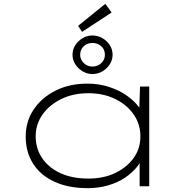

<svg xmlns="http://www.w3.org/2000/svg" viewBox="-20 -971 998 1001"><path d="M438 10Q336 10 263 -24Q190 -58 152 -118.5Q114 -179 114 -259Q114 -338 155.5 -400Q197 -462 269.5 -498.5Q342 -535 435 -535Q496 -535 548 -518Q600 -501 639 -474Q678 -447 702 -415.5Q726 -384 730 -356L705 -363L710 -520H758V0H708V-150L727 -174Q723 -138 697.5 -105Q672 -72 633 -45.5Q594 -19 543.5 -4.5Q493 10 438 10ZM441 -40Q520 -40 580.5 -69Q641 -98 676.5 -147Q712 -196 712 -260Q712 -323 677.5 -373.5Q643 -424 581.5 -454.5Q520 -485 441 -485Q361 -485 299 -454.5Q237 -424 201.5 -373.5Q166 -323 166 -260Q166 -197 199.5 -147Q233 -97 294.5 -68.5Q356 -40 441 -40ZM462 -585Q435 -585 411 -599Q387 -613 372.5 -636Q358 -659 358 -685Q358 -713 372.5 -735.5Q387 -758 410.5 -772Q434 -786 462 -786Q490 -786 514 -772Q538 -758 552.5 -735.5Q567 -713 567 -685Q567 -659 552.5 -636Q538 -613 514 -599Q490 -585 462 -585ZM462 -624Q489 -624 508 -642Q527 -660 527 -685Q527 -713 508 -730Q489 -747 462 -747Q434 -747 416 -729.5Q398 -712 398 -685Q398 -660 417 -642Q436 -624 462 -624ZM408 -805 387 -836 529 -951 562 -906Z"/></svg>

Font: Lexend Zetta ExtraLight
Style: Regular
Weight: 250
Version: Version 1.007